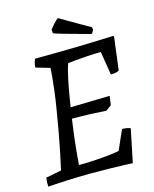

<svg xmlns="http://www.w3.org/2000/svg" viewBox="-121 -891 786 981"><g transform="rotate(-15 272.0 -400.5)"><path d="M11 9Q10 -3 10.5 -14.5Q11 -26 13 -38L95 -54Q103 -88 113 -136.5Q123 -185 133.5 -242Q144 -299 153 -356Q163 -416 168 -458Q173 -500 175.5 -528.5Q178 -557 179 -574L104 -596Q105 -610 108 -621Q111 -632 115 -640Q177 -640 234.5 -641Q292 -642 345 -643Q398 -644 444.5 -646Q491 -648 530 -649L534 -645L512 -471Q505 -466 493.5 -464Q482 -462 468 -462L448 -586Q414 -586 377.5 -583.5Q341 -581 312.5 -578.5Q284 -576 272 -574Q262 -546 251.5 -496Q241 -446 231 -384.5Q221 -323 212.5 -260.5Q204 -198 198.5 -144.5Q193 -91 191 -57Q216 -57 240 -58Q264 -59 287.5 -60.5Q311 -62 332 -64Q353 -66 371.5 -68.5Q390 -71 405 -74L451 -178Q463 -178 475 -176Q487 -174 495 -170L459 5Q448 4 417 3Q386 2 340.5 1Q295 0 238 0Q203 0 169 1Q135 2 104.5 3.5Q74 5 50 6.5Q26 8 11 9ZM398 -289Q353 -292 309 -293.5Q265 -295 214 -295L224 -353L434 -358L427 -310ZM427 -687Q376 -701 339.5 -711Q303 -721 280.5 -727.5Q258 -734 247 -738Q236 -742 236 -743L235 -762Q244 -774 253.5 -784.5Q263 -795 271 -802.5Q279 -810 282 -810L293 -803L383 -751L437 -720L440 -708Q438 -704 435 -698Q432 -692 427 -687Z"/></g></svg>

Font: Labrada
Style: Italic
Weight: 400
Italic angle: -7°
Designer: Mercedes Jáuregui
Foundry: Omnibus-Type Team
Version: Version 1.000